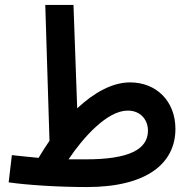

<svg xmlns="http://www.w3.org/2000/svg" viewBox="-20 -743 767 776"><path d="M331 13C574 13 689 -83 689 -222C689 -335 611 -410 506 -410C433 -410 359 -368 292 -305L277 -723H163L180 -174C165 -152 150 -129 136 -105C102 -108 67 -112 28 -116L15 -6C91 5 217 13 331 13ZM496 -296C551 -296 578 -256 578 -215C578 -139 501 -99 328 -99C303 -99 279 -99 257 -99C316 -187 413 -296 496 -296Z"/></svg>

Font: Noto Sans Arabic UI Cn SmBd
Style: Regular
Weight: 600
Width: 3
Designer: Monotype Design Team, Nadine Chahine and Nizar Qandah
Foundry: Monotype Imaging Inc.
Version: Version 2.010